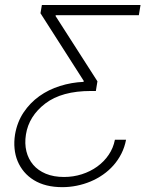

<svg xmlns="http://www.w3.org/2000/svg" viewBox="-20 -566 648 777"><path d="M40.8 -21.3Q49.4 -72.1 75.5 -111Q101.6 -149.9 139 -176.7Q176.5 -203.5 222.8 -218Q269.2 -232.6 318.2 -234.7L318.9 -238.6L143.8 -512.4L149.5 -545.8H548.7L541.9 -504.6H205.6L204.9 -501.1L374.3 -236.9L367.9 -197.8H347.7Q230.1 -197.8 163.7 -147.4Q96.6 -96.2 84.9 -21.3Q79.2 14.9 86.8 46.2Q94.5 77.4 114.2 100.7Q133.9 123.9 165.5 137.1Q197.1 150.2 239 150.2Q276.6 150.2 311.1 139.2Q345.5 128.2 373.2 108.3Q400.9 88.4 419.7 60.7Q438.6 33 445 -0.4H490.1Q484.4 29.8 471.2 55.8Q458.1 81.7 439.3 103Q420.5 124.3 396.8 140.8Q373.2 157.3 346.4 168.5Q319.6 179.7 290.7 185.5Q261.7 191.4 232.2 191.4Q163.4 191.4 117.2 163Q94.1 148.8 77.6 129.3Q61.1 109.7 51.3 86.1Q41.5 62.5 38.9 35.3Q36.2 8.2 40.8 -21.3Z"/></svg>

Font: Inter P Extra Light
Style: Italic
Weight: 200
Italic angle: 9.39999°
Designer: Rasmus Andersson
Foundry: rsms
Version: Version 3.018;git-588b23468